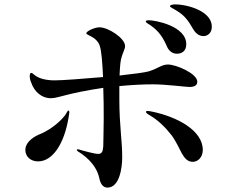

<svg xmlns="http://www.w3.org/2000/svg" viewBox="-20 -856 1040 872"><path d="M775 -836C763 -836 752 -833 752 -828C752 -823 766 -818 783 -807C819 -785 834 -764 859 -721C870 -703 886 -692 904 -692C921 -692 942 -704 942 -735C942 -805 833 -836 775 -836ZM665 -740C702 -714 721 -685 739 -643C749 -622 765 -612 784 -612C804 -612 826 -623 826 -655C826 -739 683 -764 657 -764C649 -764 642 -763 642 -759C642 -753 652 -749 665 -740ZM522 -465C574 -470 626 -473 674 -473C734 -473 824 -461 840 -461C867 -461 876 -471 876 -485C876 -522 780 -563 743 -563C714 -563 698 -545 656 -532C639 -527 586 -520 523 -513C525 -558 527 -582 533 -599C538 -617 548 -633 548 -647C548 -683 471 -732 432 -732C409 -732 372 -714 372 -705C372 -701 381 -697 393 -691C411 -682 427 -667 433 -648C441 -625 445 -571 448 -506C356 -498 262 -491 228 -491C185 -491 156 -501 140 -513C130 -521 126 -525 121 -525C118 -525 115 -520 115 -508C115 -504 117 -491 121 -483C135 -439 170 -410 210 -410C223 -410 238 -413 252 -417C313 -434 381 -447 449 -457C451 -409 451 -360 451 -316C451 -261 449 -215 449 -192C447 -175 447 -157 426 -157C410 -157 358 -171 339 -177C335 -178 334 -178 333 -178C330 -178 329 -176 329 -175C329 -173 330 -171 336 -167C354 -156 416 -116 431 -47C436 -21 448 -4 468 -4C522 -4 535 -91 535 -142C535 -220 522 -286 522 -405ZM291 -354C287 -354 283 -344 276 -333C244 -292 196 -260 155 -244C123 -230 95 -205 95 -175C95 -146 118 -123 153 -123C220 -123 272 -205 291 -320C292 -329 295 -340 295 -346C295 -350 294 -354 291 -354ZM671 -349C662 -351 655 -352 650 -352C646 -352 643 -351 643 -348C643 -343 649 -339 664 -330C699 -309 731 -278 759 -242C801 -186 808 -121 856 -121C877 -121 901 -140 901 -175C901 -265 782 -326 671 -349Z"/></svg>

Font: Shippori Mincho OTF SemiBold
Style: Regular
Weight: 600
Designer: FONTDASU
Foundry: FONTDASU / Google Inc. / but / Adobe
Version: Version 3.300;hotconv 1.0.109;makeotfexe 2.5.65596